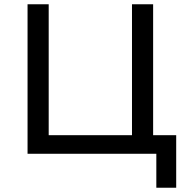

<svg xmlns="http://www.w3.org/2000/svg" viewBox="-20 -720 869 899"><path d="M109 0V-700H208V-87H598V-700H697V-87H805V159H712V0H697Z"/></svg>

Font: Montserrat Medium
Style: Regular
Weight: 500
Designer: Julieta Ulanovsky
Foundry: Julieta Ulanovsky
Version: Version 9.000; ttfautohint (v1.8.4.7-5d5b)